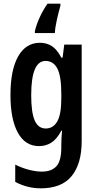

<svg xmlns="http://www.w3.org/2000/svg" viewBox="-20 -786 526 1046"><path d="M198 -553Q233 -553 261.5 -535.5Q290 -518 314 -472H321L330 -543H425V-17Q425 106 370.5 173Q316 240 202 240Q129 240 63 205V111Q104 131 141.5 140Q179 149 208 149Q260 149 287 120Q314 91 314 17V7Q314 -33 318 -74H314Q289 -27 259 -8.5Q229 10 193 10Q117 10 77 -63.5Q37 -137 37 -268Q37 -405 79 -479Q121 -553 198 -553ZM228 -454Q150 -454 150 -267Q150 -174 169 -130Q188 -86 229 -86Q270 -86 292 -124.5Q314 -163 314 -250V-274Q314 -371 292.5 -412.5Q271 -454 228 -454ZM309 -754Q299 -720 289.5 -677Q280 -634 279 -606H170V-616Q178 -652 197 -693Q216 -734 239 -766H309Z"/></svg>

Font: Noto Sans Sinhala ExtraCondensed SemiBold
Style: Regular
Weight: 600
Width: 2
Designer: Jelle Bosma - Monotype Design Team
Foundry: Monotype Imaging Inc.
Version: Version 2.006; ttfautohint (v1.8.4.7-5d5b)